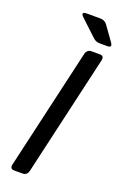

<svg xmlns="http://www.w3.org/2000/svg" viewBox="-166 -922 626 971"><g transform="rotate(20 147.0 -436.0)"><path d="M114.3 -846.2Q86.9 -871.6 124.5 -871.6H195.3Q219.2 -871.6 232.4 -853.5L286.6 -777.8Q305.2 -752 276.9 -752H236.8Q214.4 -752 199.7 -766.1ZM48.8 0Q24.4 0 30.8 -26.9L179.7 -673.3Q186 -700.2 210.4 -700.2H255.4Q279.8 -700.2 273.4 -673.3L124.5 -26.9Q118.2 0 93.8 0Z"/></g></svg>

Font: Istok
Style: Italic
Weight: 500
Italic angle: -13°
Designer: Andrey V. Panov
Foundry: Andrey V. Panov
Version: Version 1.0.3